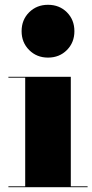

<svg xmlns="http://www.w3.org/2000/svg" viewBox="-20 -780 385 800"><path d="M180 -540Q133 -540 101.5 -571.5Q70 -603 70 -650Q70 -697.5 101.5 -728.8Q133 -760 180 -760Q227.5 -760 258.8 -728.8Q290 -697.5 290 -650Q290 -603 258.8 -571.5Q227.5 -540 180 -540ZM275 -460V-3.5H345V0H15V-3.5H85V-456.5H15V-460Z"/></svg>

Font: Bodoni Moda 48pt Black
Style: Regular
Weight: 900
Designer: Owen Earl
Foundry: indestructible type
Version: Version 2.004